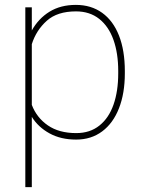

<svg xmlns="http://www.w3.org/2000/svg" viewBox="-20 -558 587 781"><path d="M109.4 -82.5V203.1H83V-528.3H109.4V-434.1Q136.7 -482.9 181.6 -510.5Q226.6 -538.1 288.6 -538.1Q350.6 -538.1 395.5 -505.9Q440.4 -473.6 464.1 -413.1Q487.8 -352.5 487.8 -269V-259.3Q487.8 -178.7 464.1 -117.9Q440.4 -57.1 395.8 -23.7Q351.1 9.8 289.6 9.8Q227.5 9.8 181.6 -15.4Q135.7 -40.5 109.4 -82.5ZM109.4 -378.4V-131.3Q129.4 -79.1 174.8 -47.9Q220.2 -16.6 290 -16.6Q346.2 -16.6 384.5 -47.4Q422.9 -78.1 441.9 -132.8Q460.9 -187.5 460.9 -259.3V-269.5Q460.9 -340.8 441.7 -395.5Q422.4 -450.2 383.8 -481Q345.2 -511.7 289.1 -511.7Q212.9 -511.7 170.2 -473.4Q127.4 -435.1 109.4 -378.4Z"/></svg>

Font: Mardoto Thin
Style: Regular
Weight: 250
Designer: Christian Robertson, Vahan Hovhannisyan
Foundry: Google
Version: Version 1.000